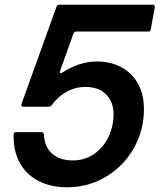

<svg xmlns="http://www.w3.org/2000/svg" viewBox="-20 -783 680 815"><path d="M38 -212Q38 -222 48 -222H156Q166 -222 166 -212Q169 -159 201.5 -130.5Q234 -102 289 -102Q340 -102 379.5 -129.5Q419 -157 440.5 -202Q462 -247 462 -297Q462 -351 430 -382.5Q398 -414 343 -414Q300 -414 263.5 -394Q227 -374 199 -336Q193 -330 186 -330H79Q68 -330 71 -341L220 -755Q223 -763 232 -763H628Q633 -763 635.5 -760Q638 -757 637 -752L620 -658Q619 -649 609 -649H304Q295 -649 292 -641L235 -482Q234 -480 234 -477Q234 -473 237 -472.5Q240 -472 245 -475Q278 -497 315.5 -509.5Q353 -522 389 -522Q482 -522 536.5 -467Q591 -412 591 -320Q591 -230 548 -154Q505 -78 430 -33Q355 12 265 12Q194 12 141.5 -16Q89 -44 62.5 -94.5Q36 -145 38 -212Z"/></svg>

Font: Open Sauce Two SemiBold Italic
Style: Regular
Weight: 600
Italic angle: -10°
Designer: Alfredo Marco Pradil
Foundry: Creative Sauce Fz LLC
Version: Version 1.477